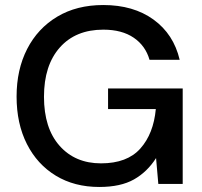

<svg xmlns="http://www.w3.org/2000/svg" viewBox="-20 -732 805 764"><path d="M375 12Q276 12 202 -33Q128 -78 87 -159Q46 -240 46 -348Q46 -455 88 -537Q130 -619 207.5 -665.5Q285 -712 391 -712Q511 -712 591 -654Q671 -596 695 -494H575Q559 -550 512 -582Q465 -614 391 -614Q281 -614 218 -543Q155 -472 155 -347Q155 -222 217 -152Q279 -82 382 -82Q486 -82 538.5 -141Q591 -200 600 -298H410V-380H707V0H610L601 -103Q566 -48 513 -18Q460 12 375 12Z"/></svg>

Font: DeepMind Sans Medium
Style: Regular
Weight: 500
Designer: Jonny Pinhorn / Modifications: Colophon Foundry
Foundry: Colophon Foundry
Version: Version 1.002; ttfautohint (v1.8.2)